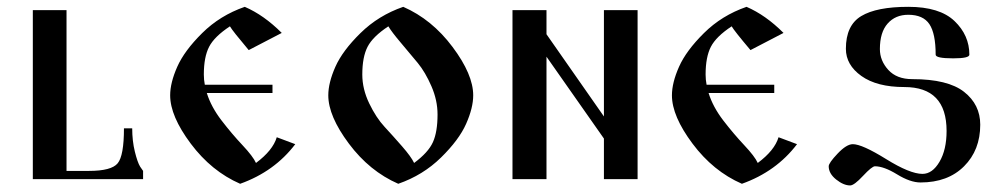

<svg xmlns="http://www.w3.org/2000/svg" viewBox="-20 -530 2978 568"><path d="M77.1 0V-500H176.8V-24.4H243.2Q309.6 -24.4 328.1 -46.9Q346.7 -69.3 346.7 -150.4H371.1Q371.1 -113.3 378.9 -81.5Q386.7 -49.8 394.5 -37.1L403.3 -24.4V0Z M483.4 -248Q483.4 -285.2 504.4 -332.5Q525.4 -379.9 578.1 -432.1Q630.9 -484.4 704.1 -509.8Q760.7 -485.4 813.5 -432.6L715.8 -381.8Q668 -438.5 660.2 -452.1Q614.3 -421.9 598.6 -391.6Q583 -361.3 583 -309.6Q583 -293.9 585.9 -279.3H786.1V-254.9H591.8Q604.5 -213.9 635.3 -173.8Q666 -133.8 697.3 -100.6Q728.5 -67.4 737.3 -47.9Q787.1 -85 798.8 -124L853.5 -103.5Q792 -22.5 690.4 13.7Q605.5 -23.4 544.4 -105Q483.4 -186.5 483.4 -248Z M951.2 -248Q951.2 -285.2 972.2 -332.5Q993.2 -379.9 1046.4 -432.1Q1099.6 -484.4 1172.9 -509.8Q1257.8 -472.7 1318.8 -391.1Q1379.9 -309.6 1379.9 -248Q1379.9 -210.9 1358.9 -163.6Q1337.9 -116.2 1284.7 -64Q1231.4 -11.7 1158.2 13.7Q1073.2 -23.4 1012.2 -105Q951.2 -186.5 951.2 -248ZM1051.8 -309.6Q1051.8 -266.6 1072.3 -224.1Q1092.8 -181.6 1117.7 -154.8Q1142.6 -127.9 1169.4 -97.2Q1196.3 -66.4 1205.1 -47.9Q1247.1 -79.1 1260.7 -109.4Q1274.4 -139.6 1274.4 -191.4Q1274.4 -233.4 1256.3 -274.9Q1238.3 -316.4 1215.8 -343.8Q1193.4 -371.1 1166 -403.3Q1138.7 -435.5 1128.9 -452.1Q1083 -421.9 1067.4 -391.6Q1051.8 -361.3 1051.8 -309.6Z M1496.1 0V-500H1596.7V-428.7L1766.6 -185.5V-500H1866.2V0H1766.6V-120.1L1596.7 -362.3V0Z M1967.8 -248Q1967.8 -285.2 1988.8 -332.5Q2009.8 -379.9 2062.5 -432.1Q2115.2 -484.4 2188.5 -509.8Q2245.1 -485.4 2297.9 -432.6L2200.2 -381.8Q2152.3 -438.5 2144.5 -452.1Q2098.6 -421.9 2083 -391.6Q2067.4 -361.3 2067.4 -309.6Q2067.4 -293.9 2070.3 -279.3H2270.5V-254.9H2076.2Q2088.9 -213.9 2119.6 -173.8Q2150.4 -133.8 2181.6 -100.6Q2212.9 -67.4 2221.7 -47.9Q2271.5 -85 2283.2 -124L2337.9 -103.5Q2276.4 -22.5 2174.8 13.7Q2089.8 -23.4 2028.8 -105Q1967.8 -186.5 1967.8 -248Z M2431.6 -38.1Q2431.6 -47.9 2458 -75.7Q2484.4 -103.5 2502.9 -103.5Q2530.3 -103.5 2601.1 -59.6Q2671.9 -15.6 2709 -15.6Q2738.3 -15.6 2759.3 -51.3Q2780.3 -86.9 2780.3 -142.6Q2780.3 -272.5 2655.3 -272.5Q2574.2 -272.5 2528.3 -305.2Q2482.4 -337.9 2482.4 -385.7Q2482.4 -455.1 2527.8 -482.4Q2573.2 -509.8 2667 -509.8Q2759.8 -509.8 2803.7 -467.8Q2847.7 -425.8 2847.7 -368.2Q2847.7 -357.4 2799.8 -357.4Q2748 -357.4 2748 -368.2Q2748 -430.7 2729.5 -458.5Q2710.9 -486.3 2667 -486.3Q2628.9 -486.3 2606 -460.4Q2583 -434.6 2583 -384.8Q2583 -350.6 2607.9 -323.2Q2632.8 -295.9 2678.7 -295.9Q2784.2 -295.9 2832 -258.3Q2879.9 -220.7 2879.9 -161.1Q2879.9 -85.9 2832 -38.1Q2784.2 9.8 2703.1 9.8Q2672.9 9.8 2633.8 -14.2Q2594.7 -38.1 2568.4 -38.1Q2559.6 -38.1 2533.2 -9.8Q2506.8 18.6 2495.1 18.6Q2475.6 18.6 2453.6 1Q2431.6 -16.6 2431.6 -38.1Z"/></svg>

Font: TriodPostnaja
Style: Medium
Weight: 500
Version: 20110805